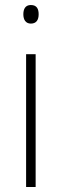

<svg xmlns="http://www.w3.org/2000/svg" viewBox="-20 -745 245 765"><path d="M103 -725C81 -725 73 -709 73 -688C73 -667 82 -651 103 -651C125 -651 134 -666 134 -688C134 -709 127 -725 103 -725ZM122 -529H84V0H122Z"/></svg>

Font: Noto Sans Myanmar UI SemiCondensed ExtraLight
Style: Regular
Weight: 200
Width: 4
Designer: Monotype Design Team
Foundry: Monotype Imaging Inc.
Version: Version 2.103